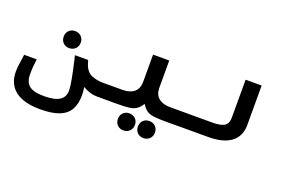

<svg xmlns="http://www.w3.org/2000/svg" viewBox="-83 -759 1967 1282"><g transform="rotate(20 900.0 -117.5)"><path d="M19.5 27Q19.5 10.5 21.2 -4.8Q23 -20 27 -48Q28.5 -59.5 30.2 -71.5Q32 -83.5 33.5 -95.5H123Q117.5 -54.5 116.2 -35.8Q115 -17 115 12Q115 53 130.5 76.2Q146 99.5 176 109Q206 118.5 254 118.5Q328 118.5 362.5 95.5Q397 72.5 397 26.5Q397 0 387.5 -51.2Q378 -102.5 365 -157.5Q364.5 -160.5 363.5 -164.5Q362.5 -168.5 361.5 -174Q356 -198.5 353 -209H447Q457 -176.5 455.5 -181Q473 -131 510.5 -115.5Q548 -100 591.5 -100H602.5V0H584Q536 0 484 -30.5Q489 1 489 25.5Q489 88.5 466.2 129Q443.5 169.5 392.5 189.8Q341.5 210 258 210Q141 210 80.2 163.5Q19.5 117 19.5 27ZM240 -300.5Q240 -327 256.8 -344Q273.5 -361 300 -361Q326.5 -361 343.8 -344Q361 -327 361 -300.5Q361 -274 343.8 -257Q326.5 -240 300 -240Q273.5 -240 256.8 -257Q240 -274 240 -300.5Z M768 92Q768 65.5 784.8 48.5Q801.5 31.5 828 31.5Q854.5 31.5 871.8 48.5Q889 65.5 889 92Q889 118.5 871.8 135.5Q854.5 152.5 828 152.5Q801.5 152.5 784.8 135.5Q768 118.5 768 92ZM911 94.5Q911 68 927.8 51Q944.5 34 971 34Q997.5 34 1014.8 51Q1032 68 1032 94.5Q1032 121 1014.8 138Q997.5 155 971 155Q944.5 155 927.8 138Q911 121 911 94.5ZM842 -197.5V-391H957V-197.5Q957 -149.5 986.8 -124.8Q1016.5 -100 1069 -100H1201.5V0L1083.5 0.5Q1020.5 0.5 989.5 -3.5Q958.5 -7.5 939.2 -20.5Q920 -33.5 902 -62.5Q883 -33.5 863.2 -20.5Q843.5 -7.5 812.2 -3.5Q781 0.5 718 0.5L598.5 0V-100H731Q783.5 -100 812.8 -124.8Q842 -149.5 842 -197.5Z M1200 -100H1364Q1408 -100 1433 -107.2Q1458 -114.5 1469 -130.8Q1480 -147 1480 -175.5V-445H1594V-164.5Q1594 -85 1538.8 -42.5Q1483.5 0 1375.5 0H1200Z"/></g></svg>

Font: JuliaMono BoldItalic
Style: Regular
Weight: 700
Italic angle: -9°
Monospace: yes
Designer: cormullion
Foundry: corm
Version: Version 0.049; ttfautohint (v1.8.4)